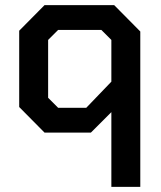

<svg xmlns="http://www.w3.org/2000/svg" viewBox="-20 -518 628 750"><path d="M415 -80 335 0H154L55 -100V-398L154 -498H426L528 -395V212H415ZM317 -97 415 -199V-362L376 -401H207L168 -362V-136L207 -97Z"/></svg>

Font: Chakra Petch SemiBold
Style: Regular
Weight: 600
Designer: Katatrad Aksorn Co.,Ltd.
Foundry: Cadson Demak Co.,Ltd.
Version: Version 1.000; ttfautohint (v1.6)